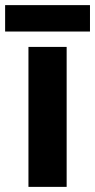

<svg xmlns="http://www.w3.org/2000/svg" viewBox="-33 -729 371 749"><path d="M318 -709H-13V-606H318ZM227 0V-546H78V0Z"/></svg>

Font: Noto Sans Adlam
Style: Bold
Weight: 700
Designer: Mark Jamra, Neil Patel
Foundry: JamraPatel LLC
Version: Version 3.001